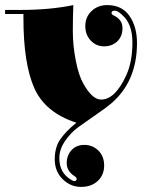

<svg xmlns="http://www.w3.org/2000/svg" viewBox="-35 -508 573 754"><path d="M386 -488Q444 -488 473.5 -445.5Q503 -403 503 -339Q503 -188 401 -101Q382 -85 340.5 -56.5Q299 -28 271.5 -8Q244 12 221 45Q198 78 198 113Q198 172 246 199Q252 203 257 203Q266 203 266 194Q266 189 258 184Q227 164 227 133Q227 102 246 81.5Q265 61 296.5 61Q328 61 351 83Q374 105 374 142Q374 179 349 202.5Q324 226 283 226Q242 226 211 195.5Q180 165 180 117.5Q180 70 202.5 38Q225 6 265 -26Q142 -66 99.5 -162.5Q57 -259 57 -437V-453H-15V-469H45Q162 -469 253 -488Q251 -442 251 -385.5Q251 -329 262.5 -270.5Q274 -212 292 -180Q327 -117 362 -117Q418 -117 462 -215Q485 -267 485 -341Q485 -415 445 -449Q428 -466 415.5 -466Q403 -466 403 -457Q403 -451 412 -447Q446 -431 446 -398Q446 -365 425.5 -345.5Q405 -326 374 -326Q343 -326 321.5 -348.5Q300 -371 300 -406Q300 -441 324.5 -464.5Q349 -488 386 -488Z"/></svg>

Font: Elsie Black
Style: Regular
Weight: 900
Designer: Alejandro Inler
Foundry: Alejandro Inler
Version: 1.002